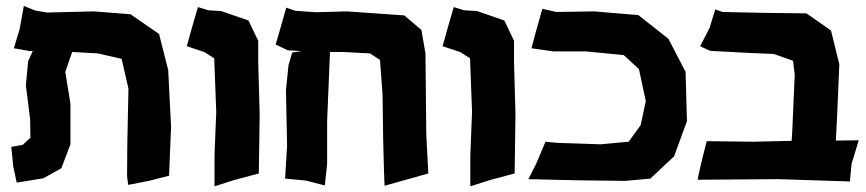

<svg xmlns="http://www.w3.org/2000/svg" viewBox="-20 -618 2959 656"><path d="M61.5 -597.7 46.9 -517.6 27.3 -453.1 82 -443.4H91.8L76.2 -409.2L68.4 -326.2L83 -210L84 -147.5L57.6 -123L18.6 -116.2L25.4 -48.8L37.1 5.9L127.9 -8.8L189.5 -43L220.7 -125V-263.7L203.1 -372.1L226.6 -440.4L314.5 -435.5L395.5 -417L418.9 -315.4L415 -127.9L414.1 -16.6L418 13.7L488.3 0L557.6 -17.6L564.5 -184.6L554.7 -378.9L523.4 -502L425.8 -569.3L300.8 -579.1L141.6 -575.2L100.6 -582Z M656.2 -593.8 636.7 -526.4 618.2 -460 677.7 -440.4 711.9 -418.9 718.8 -236.3 712.9 -85.9V18.6L780.3 -2.9L864.3 -25.4L867.2 -227.5L862.3 -403.3V-478.5L829.1 -547.9L736.3 -580.1L691.4 -583Z M958 -591.8 939.5 -526.4 921.9 -465.8 962.9 -446.3 1009.8 -443.4 978.5 -438.5 965.8 -395.5 957 -310.5 960.9 -121.1 954.1 -7.8 1025.4 -1 1089.8 15.6 1097.7 -57.6V-204.1L1107.4 -440.4H1152.3L1244.1 -435.5L1278.3 -413.1L1287.1 -293.9L1289.1 -144.5L1292 -33.2L1293.9 16.6L1367.2 -3.9L1443.4 -25.4L1436.5 -158.2L1434.6 -346.7L1433.6 -435.5L1419.9 -515.6L1361.3 -565.4L1165 -579.1L1059.6 -576.2L989.3 -581.1Z M1530.3 -593.8 1510.7 -526.4 1492.2 -460 1551.8 -440.4 1585.9 -418.9 1592.8 -236.3 1586.9 -85.9V18.6L1654.3 -2.9L1738.3 -25.4L1741.2 -227.5L1736.3 -403.3V-478.5L1703.1 -547.9L1610.4 -580.1L1565.4 -583Z M1833 -587.9 1811.5 -511.7 1795.9 -453.1 1870.1 -442.4H1981.4L2111.3 -429.7L2163.1 -381.8L2186.5 -272.5L2168.9 -190.4L2127.9 -133.8L2032.2 -125L1884.8 -129.9L1843.8 -133.8L1811.5 -57.6L1785.2 -5.9L1952.1 -2L2116.2 0L2202.1 -7.8L2283.2 -84L2327.1 -204.1L2322.3 -373L2263.7 -485.4L2161.1 -566.4L2010.7 -579.1L1880.9 -577.1Z M2394.5 -135.7 2375 -57.6 2363.3 -3.9 2638.7 -5.9 2883.8 2 2889.6 -58.6 2914.1 -138.7 2835.9 -137.7 2840.8 -236.3 2847.7 -398.4 2819.3 -513.7 2735.4 -572.3 2585 -574.2 2448.2 -577.1 2423.8 -585.9 2404.3 -522.5 2372.1 -460 2406.2 -444.3 2532.2 -437.5 2624 -433.6 2689.5 -410.2 2695.3 -362.3 2686.5 -162.1 2684.6 -136.7 2549.8 -133.8Z"/></svg>

Font: MaokenAssortedSans-TC
Style: Regular
Weight: 500
Version: Version 0.83